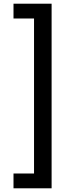

<svg xmlns="http://www.w3.org/2000/svg" viewBox="-20 -852 406 1038"><path d="M53 86H164V-752H53V-832H259V166H53Z"/></svg>

Font: Noto Sans Gurmukhi Medium
Style: Regular
Weight: 500
Designer: Jelle Bosma - Monotype Design Team
Foundry: Monotype Imaging Inc.
Version: Version 2.004; ttfautohint (v1.8.4.7-5d5b)